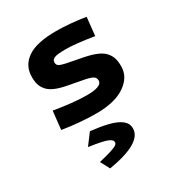

<svg xmlns="http://www.w3.org/2000/svg" viewBox="-188 -618 989 1060"><g transform="rotate(-30 307.0 -88.0)"><path d="M540 -143.1Q540 -75.2 475.1 -30.5Q410.2 14.2 292 14.2Q192.4 14.2 77.1 -3.9L89.8 -120.1Q217.3 -99.1 296.9 -99.1Q393.1 -99.1 393.1 -137.2Q393.1 -153.8 380.9 -162.8Q368.7 -171.9 335 -179.2L229 -199.2Q184.6 -207.5 155.5 -220.2Q126.5 -232.9 110.8 -251Q95.2 -269 89.1 -289.3Q83 -309.6 83 -337.9Q83 -410.2 141.6 -450.7Q200.2 -491.2 324.2 -491.2Q408.2 -491.2 511.2 -475.1L499 -358.9Q383.3 -377.9 318.8 -377.9Q268.6 -377.9 249.8 -370.4Q231 -362.8 231 -346.2Q231 -330.1 241.7 -323Q252.4 -315.9 284.2 -309.1L387.2 -289.1Q433.6 -279.8 464.1 -266.6Q494.6 -253.4 511 -234.6Q527.3 -215.8 533.7 -194.6Q540 -173.3 540 -143.1ZM205.1 314.9 174.8 257.8V255.9Q227.5 243.7 255.9 234.1Q284.2 224.6 292.5 217.8Q300.8 210.9 300.8 202.1Q300.8 195.3 296.1 189.7Q291.5 184.1 277.8 177.5Q264.2 170.9 234.4 164.6Q204.6 158.2 159.2 151.9V149.9L210.9 81.1Q273.9 87.9 316.7 98.4Q359.4 108.9 382.6 122.6Q405.8 136.2 415.3 151.4Q424.8 166.5 424.8 186Q424.8 278.3 205.1 314.9Z"/></g></svg>

Font: IntelOne Mono Bold
Style: Regular
Weight: 700
Designer: Fred Shallcrass
Foundry: Frere-Jones Type LLC
Version: Version 1.200;hotconv 1.1.0;makeotfexe 2.6.0;FJTRelease1.2